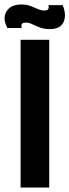

<svg xmlns="http://www.w3.org/2000/svg" viewBox="-46 -838 310 858"><path d="M46 0V-660H174V0ZM177 -708Q152 -708 133 -715Q114 -722 99 -729.5Q84 -737 69 -737Q55 -737 51.5 -730Q48 -723 51 -713H-13Q-36 -756 -17 -787Q2 -818 49 -818Q73 -818 91 -811Q109 -804 123.5 -797.5Q138 -791 153 -791Q166 -791 169.5 -797.5Q173 -804 171 -815H234Q252 -773 238.5 -740.5Q225 -708 177 -708Z"/></svg>

Font: Bricolage Grotesque 96pt SemiBold
Style: Regular
Weight: 600
Designer: Mathieu Triay
Foundry: Atelier Triay
Version: Version 1.001; ttfautohint (v1.8.4.7-5d5b);gftools[0.9.33.de